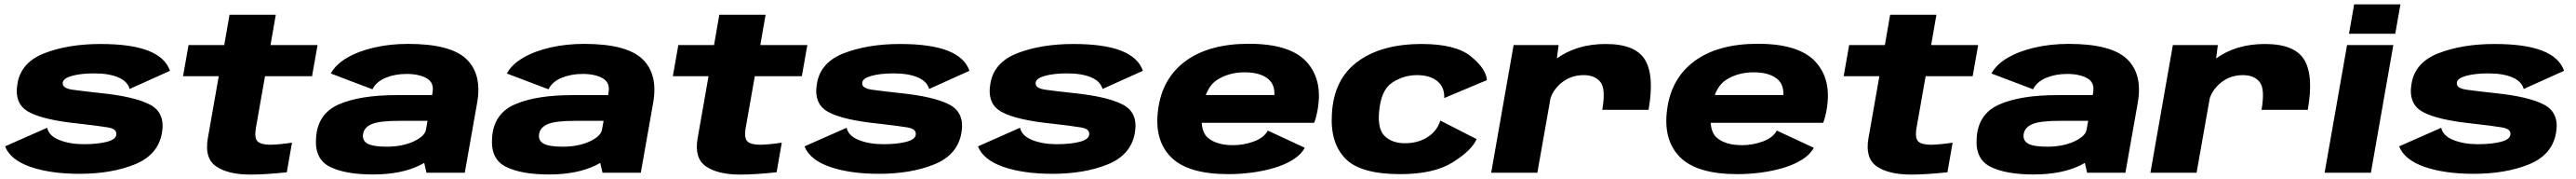

<svg xmlns="http://www.w3.org/2000/svg" viewBox="-20 -799 11942 828"><path d="M349 5Q214 5 121 -27.2Q28 -59.5 3.5 -122L198.5 -208Q207 -170 255.8 -151Q304.5 -132 368.5 -132Q432.5 -132 474.2 -142.8Q516 -153.5 519 -175Q520.5 -183.5 517.5 -189.5Q511 -204.5 481.5 -209.5Q439 -216.5 347 -227Q180 -244 112.2 -281.8Q44.5 -319.5 61 -412.5Q77.5 -511.5 187.8 -553.5Q298 -595.5 446 -595.5Q587.5 -595.5 667 -564.5Q746.5 -533.5 768 -471.5L581 -387.5Q571 -423 528 -441.2Q485 -459.5 417.5 -459.5Q355 -459.5 314.2 -448.2Q273.5 -437 271 -417Q270 -411 272 -406Q278 -390 312.5 -384.5Q358 -378 446 -368.5Q603 -352.5 674.8 -315.2Q746.5 -278 731 -185.5Q713.5 -82.5 605.2 -38.8Q497 5 349 5Z M1141 8.5Q1037.5 8.5 982.2 -29.2Q927 -67 943.5 -160L994 -446.5H828.5L854 -590.5H1019.5L1044 -731H1258.5L1234 -590.5H1452L1426.5 -446.5H1208.5L1166.5 -209Q1158 -159.5 1174.5 -144.5Q1191 -129.5 1233.5 -129.5Q1272 -130 1333.5 -139L1309.5 -2Q1208 8.5 1141 8.5Z M1957 0 1946.5 -45.5Q1938.5 -41 1930 -36.5Q1842 8 1709 8Q1580.5 8 1509.2 -27.5Q1438 -63 1445 -160Q1451.5 -272.5 1550 -315.8Q1648.5 -359 1818 -359H1983L1985 -371.5Q1993 -417 1957.8 -437Q1922.5 -457 1864.5 -457Q1811 -457 1767.8 -439.2Q1724.5 -421.5 1706.5 -386L1513.5 -459Q1536.5 -501.5 1589.8 -532.2Q1643 -563 1716.2 -579.5Q1789.5 -596 1871.5 -596Q2067.5 -596 2141.2 -526.5Q2215 -457 2192 -324.5L2134.5 0ZM1954 -196 1962 -240H1827.5Q1739 -240 1703.5 -225Q1668 -210 1663 -179Q1658.5 -148 1684.5 -134.2Q1710.5 -120.5 1772.5 -120.5Q1844.5 -120.5 1897 -144.5Q1947 -168 1954 -196Z M2773 0 2762.5 -45.5Q2754.5 -41 2746 -36.5Q2658 8 2525 8Q2396.5 8 2325.2 -27.5Q2254 -63 2261 -160Q2267.5 -272.5 2366 -315.8Q2464.5 -359 2634 -359H2799L2801 -371.5Q2809 -417 2773.8 -437Q2738.5 -457 2680.5 -457Q2627 -457 2583.8 -439.2Q2540.5 -421.5 2522.5 -386L2329.5 -459Q2352.5 -501.5 2405.8 -532.2Q2459 -563 2532.2 -579.5Q2605.5 -596 2687.5 -596Q2883.5 -596 2957.2 -526.5Q3031 -457 3008 -324.5L2950.5 0ZM2770 -196 2778 -240H2643.5Q2555 -240 2519.5 -225Q2484 -210 2479 -179Q2474.5 -148 2500.5 -134.2Q2526.5 -120.5 2588.5 -120.5Q2660.5 -120.5 2713 -144.5Q2763 -168 2770 -196Z M3411.5 8.5Q3308 8.5 3252.8 -29.2Q3197.5 -67 3214 -160L3264.5 -446.5H3099L3124.5 -590.5H3290L3314.5 -731H3529L3504.5 -590.5H3722.5L3697 -446.5H3479L3437 -209Q3428.5 -159.5 3445 -144.5Q3461.5 -129.5 3504 -129.5Q3542.5 -130 3604 -139L3580 -2Q3478.5 8.5 3411.5 8.5Z M4055 5Q3920 5 3827 -27.2Q3734 -59.5 3709.5 -122L3904.5 -208Q3913 -170 3961.8 -151Q4010.5 -132 4074.5 -132Q4138.5 -132 4180.2 -142.8Q4222 -153.5 4225 -175Q4226.5 -183.5 4223.5 -189.5Q4217 -204.5 4187.5 -209.5Q4145 -216.5 4053 -227Q3886 -244 3818.2 -281.8Q3750.5 -319.5 3767 -412.5Q3783.5 -511.5 3893.8 -553.5Q4004 -595.5 4152 -595.5Q4293.5 -595.5 4373 -564.5Q4452.5 -533.5 4474 -471.5L4287 -387.5Q4277 -423 4234 -441.2Q4191 -459.5 4123.5 -459.5Q4061 -459.5 4020.2 -448.2Q3979.5 -437 3977 -417Q3976 -411 3978 -406Q3984 -390 4018.5 -384.5Q4064 -378 4152 -368.5Q4309 -352.5 4380.8 -315.2Q4452.5 -278 4437 -185.5Q4419.5 -82.5 4311.2 -38.8Q4203 5 4055 5Z M4859 5Q4724 5 4631 -27.2Q4538 -59.5 4513.5 -122L4708.5 -208Q4717 -170 4765.8 -151Q4814.5 -132 4878.5 -132Q4942.5 -132 4984.2 -142.8Q5026 -153.5 5029 -175Q5030.5 -183.5 5027.5 -189.5Q5021 -204.5 4991.5 -209.5Q4949 -216.5 4857 -227Q4690 -244 4622.2 -281.8Q4554.5 -319.5 4571 -412.5Q4587.5 -511.5 4697.8 -553.5Q4808 -595.5 4956 -595.5Q5097.5 -595.5 5177 -564.5Q5256.5 -533.5 5278 -471.5L5091 -387.5Q5081 -423 5038 -441.2Q4995 -459.5 4927.5 -459.5Q4865 -459.5 4824.2 -448.2Q4783.5 -437 4781 -417Q4780 -411 4782 -406Q4788 -390 4822.5 -384.5Q4868 -378 4956 -368.5Q5113 -352.5 5184.8 -315.2Q5256.5 -278 5241 -185.5Q5223.5 -82.5 5115.2 -38.8Q5007 5 4859 5Z M5674.5 6.5Q5486.5 6.5 5408 -72.5Q5329.5 -151.5 5348.5 -292Q5367.5 -437.5 5476.5 -517Q5585.5 -596.5 5769 -596.5Q5958.5 -596.5 6035.2 -514.5Q6112 -432.5 6088.5 -294Q6082 -256.5 6072 -231H5550.5Q5554 -182.5 5580 -161Q5620.5 -127.5 5695.5 -127.5Q5746 -127.5 5792.8 -144.8Q5839.5 -162 5857 -195L6028.5 -115.5Q6011.5 -84 5974.5 -60.8Q5937.5 -37.5 5888.2 -22.8Q5839 -8 5783.8 -0.8Q5728.5 6.5 5674.5 6.5ZM5569.5 -359.5H5887.5Q5890 -408 5858.5 -434Q5821.5 -464.5 5749.5 -464.5Q5677 -464.5 5622 -429.5Q5588 -407.5 5569.5 -359.5Z M6471 6.5Q6285.5 6.5 6215.8 -66.2Q6146 -139 6154 -270Q6162 -431.5 6272.8 -513.5Q6383.5 -595.5 6570.5 -595.5Q6726 -595.5 6796.8 -539.5Q6867.5 -483.5 6873 -428.5L6675 -345.5Q6677 -395.5 6643 -423.5Q6609 -451.5 6548.5 -451.5Q6487 -451.5 6434.2 -417.2Q6381.5 -383 6373 -282Q6365.5 -201 6399.8 -168.8Q6434 -136.5 6493 -136.5Q6553.5 -136.5 6598 -165Q6642.5 -193.5 6656.5 -241.5L6825 -155.5Q6801.5 -102.5 6714 -48Q6626.5 6.5 6471 6.5Z M7407.5 -291Q7424.5 -388 7398.8 -419.8Q7373 -451.5 7321 -451.5Q7260.5 -451.5 7216 -414Q7180.5 -383.5 7167.5 -344.5L7106.5 0H6892.5L6996.5 -590.5H7205L7197 -528.5Q7197 -529 7197.5 -529Q7290 -595.5 7423.5 -595.5Q7561 -595.5 7605.5 -522.5Q7650 -449.5 7622 -291Z M8034 6.5Q7846 6.5 7767.5 -72.5Q7689 -151.5 7708 -292Q7727 -437.5 7836 -517Q7945 -596.5 8128.5 -596.5Q8318 -596.5 8394.8 -514.5Q8471.5 -432.5 8448 -294Q8441.5 -256.5 8431.5 -231H7910Q7913.5 -182.5 7939.5 -161Q7980 -127.5 8055 -127.5Q8105.5 -127.5 8152.2 -144.8Q8199 -162 8216.5 -195L8388 -115.5Q8371 -84 8334 -60.8Q8297 -37.5 8247.8 -22.8Q8198.5 -8 8143.2 -0.8Q8088 6.5 8034 6.5ZM7929 -359.5H8247Q8249.5 -408 8218 -434Q8181 -464.5 8109 -464.5Q8036.5 -464.5 7981.5 -429.5Q7947.5 -407.5 7929 -359.5Z M8839 8.5Q8735.5 8.5 8680.2 -29.2Q8625 -67 8641.5 -160L8692 -446.5H8526.5L8552 -590.5H8717.5L8742 -731H8956.5L8932 -590.5H9150L9124.5 -446.5H8906.5L8864.5 -209Q8856 -159.5 8872.5 -144.5Q8889 -129.5 8931.5 -129.5Q8970 -130 9031.5 -139L9007.5 -2Q8906 8.5 8839 8.5Z M9655 0 9644.5 -45.5Q9636.5 -41 9628 -36.5Q9540 8 9407 8Q9278.5 8 9207.2 -27.5Q9136 -63 9143 -160Q9149.5 -272.5 9248 -315.8Q9346.5 -359 9516 -359H9681L9683 -371.5Q9691 -417 9655.8 -437Q9620.5 -457 9562.5 -457Q9509 -457 9465.8 -439.2Q9422.5 -421.5 9404.5 -386L9211.5 -459Q9234.5 -501.5 9287.8 -532.2Q9341 -563 9414.2 -579.5Q9487.5 -596 9569.5 -596Q9765.5 -596 9839.2 -526.5Q9913 -457 9890 -324.5L9832.5 0ZM9652 -196 9660 -240H9525.5Q9437 -240 9401.5 -225Q9366 -210 9361 -179Q9356.5 -148 9382.5 -134.2Q9408.5 -120.5 9470.5 -120.5Q9542.5 -120.5 9595 -144.5Q9645 -168 9652 -196Z M10463.5 -291Q10480.5 -388 10454.8 -419.8Q10429 -451.5 10377 -451.5Q10316.5 -451.5 10272 -414Q10236.5 -383.5 10223.5 -344.5L10162.5 0H9948.5L10052.5 -590.5H10261L10253 -528.5Q10253 -529 10253.5 -529Q10346 -595.5 10479.5 -595.5Q10617 -595.5 10661.5 -522.5Q10706 -449.5 10678 -291Z M10756 0 10860 -590.5H11074.5L10970.5 0ZM10893 -779H11107.5L11083.5 -643H10869Z M11447 5Q11312 5 11219 -27.2Q11126 -59.5 11101.5 -122L11296.5 -208Q11305 -170 11353.8 -151Q11402.5 -132 11466.5 -132Q11530.5 -132 11572.2 -142.8Q11614 -153.5 11617 -175Q11618.5 -183.5 11615.5 -189.5Q11609 -204.5 11579.5 -209.5Q11537 -216.5 11445 -227Q11278 -244 11210.2 -281.8Q11142.5 -319.5 11159 -412.5Q11175.5 -511.5 11285.8 -553.5Q11396 -595.5 11544 -595.5Q11685.5 -595.5 11765 -564.5Q11844.5 -533.5 11866 -471.5L11679 -387.5Q11669 -423 11626 -441.2Q11583 -459.5 11515.5 -459.5Q11453 -459.5 11412.2 -448.2Q11371.5 -437 11369 -417Q11368 -411 11370 -406Q11376 -390 11410.5 -384.5Q11456 -378 11544 -368.5Q11701 -352.5 11772.8 -315.2Q11844.5 -278 11829 -185.5Q11811.5 -82.5 11703.2 -38.8Q11595 5 11447 5Z"/></svg>

Font: Anybody ExtraExpanded ExtraBold
Style: Italic
Weight: 800
Width: 8
Italic angle: -10°
Designer: Tyler Finck
Foundry: Etcetera Type Company
Version: Version 1.010; ttfautohint (v1.8.3) -l 8 -r 50 -G 200 -x 14 